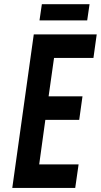

<svg xmlns="http://www.w3.org/2000/svg" viewBox="-20 -918 492 938"><path d="M452.5 -750 436.5 -635H244L217.5 -447.5H383L367 -332.5H201.5L171.5 -115H364L347.5 0H40L145 -750ZM184.5 -897.5H417.5L406 -818.5H173Z"/></svg>

Font: Mohave Light SemiBold
Style: Italic
Weight: 600
Italic angle: -8°
Version: Version 2.003